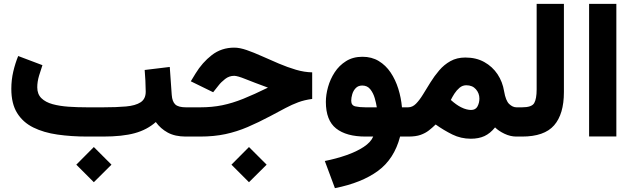

<svg xmlns="http://www.w3.org/2000/svg" viewBox="-20 -707 3276 994"><path d="M465.8 54.2 557.1 145.5 465.8 236.3 375 145.5ZM729 -344.7 858.9 -360.4 869.1 -215.8Q871.6 -180.7 887.7 -166Q903.8 -151.4 942.4 -151.4H953.6V0H942.4Q886.2 0 848.6 -20.5Q811 -41 786.6 -75.2Q741.7 -35.2 677.7 -17.6Q613.8 0 513.7 0H432.1Q349.1 0 277.6 -10.3Q206.1 -20.5 152.3 -47.1Q98.6 -73.7 68.6 -122.1Q38.6 -170.4 38.6 -247.1Q38.6 -293.5 48.8 -336.9Q59.1 -380.4 74.2 -417L199.7 -369.6Q191.4 -346.2 182.1 -314.9Q172.9 -283.7 172.9 -254.9Q172.9 -219.7 194.3 -198.7Q215.8 -177.7 252.4 -167.7Q289.1 -157.7 335.4 -154.5Q381.8 -151.4 432.1 -151.4H513.7Q583 -151.4 632.3 -155.8Q681.6 -160.2 708 -177.5Q734.4 -194.8 734.4 -232.4Q734.4 -258.3 732.7 -289.6Q731 -320.8 729 -344.7Z M1269 54.2 1360.4 145.5 1269 236.3 1178.2 145.5ZM934.1 -151.4H1017.1Q1077.6 -151.4 1130.4 -162.1Q1183.1 -172.9 1239.5 -195.6Q1295.9 -218.3 1367.2 -253.4Q1291.5 -281.2 1250.2 -297.9Q1209 -314.5 1192.4 -314.5Q1166.5 -314.5 1145.5 -298.1Q1124.5 -281.7 1111.8 -265.1L1083.5 -229.5L967.8 -286.1L992.2 -326.2Q1026.9 -383.3 1076.7 -421.9Q1126.5 -460.4 1192.9 -460.4Q1220.7 -460.4 1257.3 -447.8Q1293.9 -435.1 1336.4 -416Q1378.9 -397 1423.6 -377.9Q1468.3 -358.9 1512.2 -345.9Q1556.2 -333 1596.2 -332.5V-194.8Q1556.2 -189.5 1523.9 -177.5Q1491.7 -165.5 1458 -147.7Q1424.3 -129.9 1380.4 -106.4Q1317.9 -73.2 1262 -49.3Q1206.1 -25.4 1147.2 -12.7Q1088.4 0 1015.6 0H934.1Z M1856.4 -413.1Q1904.3 -413.1 1940.7 -391.1Q1977.1 -369.1 2002.2 -331.8Q2027.3 -294.4 2042 -247.6Q2056.6 -200.7 2061 -151.4H2093.3V0H2051.3Q2021 116.2 1936.5 178Q1852.1 239.7 1713.9 267.1L1661.6 126.5Q1720.7 114.7 1773.2 96.4Q1825.7 78.1 1862.8 53.7Q1899.9 29.3 1912.1 0H1872.6Q1772.9 0 1720 -42Q1667 -84 1667 -179.7Q1667 -215.8 1678.2 -256.3Q1689.5 -296.9 1712.6 -332.5Q1735.8 -368.2 1771.7 -390.6Q1807.6 -413.1 1856.4 -413.1ZM1872.6 -151.4H1930.7Q1927.7 -171.9 1920.2 -198.5Q1912.6 -225.1 1897.2 -244.6Q1881.8 -264.2 1855.5 -264.2Q1834.5 -264.2 1821.8 -251Q1809.1 -237.8 1803.7 -219.5Q1798.3 -201.2 1798.3 -185.5Q1798.3 -161.1 1819.8 -156.2Q1841.3 -151.4 1872.6 -151.4Z M2095.2 0H2073.7L2074.2 -151.4H2092.8Q2115.2 -151.4 2133.5 -169.9Q2151.9 -188.5 2169.9 -218Q2188 -247.6 2208.3 -280.3Q2228.5 -313 2253.7 -342.5Q2278.8 -372.1 2312 -390.6Q2345.2 -409.2 2389.2 -409.2Q2445.3 -409.2 2487.3 -385.7Q2529.3 -362.3 2555.7 -322.8Q2582 -283.2 2589.8 -234.4Q2598.1 -185.5 2616.2 -168.5Q2634.3 -151.4 2653.8 -151.4H2666.5V0H2653.3Q2622.1 0 2591.6 -14.6Q2561 -29.3 2543 -47.4Q2517.6 -16.1 2487.8 -2.4Q2458 11.2 2417.5 11.2Q2366.2 11.2 2321.8 -10.7Q2277.3 -32.7 2235.4 -62.5Q2218.3 -45.9 2200.2 -31.7Q2182.1 -17.6 2157.5 -8.8Q2132.8 0 2095.2 0ZM2394 -265.6Q2374.5 -265.6 2359.1 -252.7Q2343.8 -239.7 2332.5 -222.2Q2321.3 -204.6 2314 -189.5Q2342.3 -164.1 2366.7 -151.9Q2382.3 -144 2395.5 -140.9Q2408.7 -137.7 2418.5 -137.7Q2442.4 -137.7 2452.1 -156.2Q2461.9 -174.8 2461.9 -196.8Q2461.9 -224.1 2443.8 -244.9Q2425.8 -265.6 2394 -265.6Z M2647 -151.4H2683.1Q2732.9 -151.4 2745.6 -173.3Q2758.3 -195.3 2758.3 -244.1V-687H2899.4V-230Q2899.4 -116.2 2848.6 -58.1Q2797.9 0 2682.6 0H2647Z M3170.9 -687V-0.5H3029.8V-687Z"/></svg>

Font: Vazirmatn UI FD Black
Style: Regular
Weight: 900
Designer: Saber Rastikerdar
Foundry: Saber Rastikerdar
Version: Version 33.003